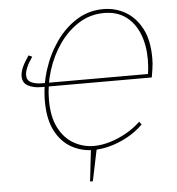

<svg xmlns="http://www.w3.org/2000/svg" viewBox="-58 -752 894 969"><g transform="rotate(-5 389.5 -267.5)"><path d="M359 163 378 -4 408 -5 373 163ZM643 -101Q609 -67 565.5 -43Q522 -19 477 -6.5Q432 6 391 6Q330 6 279 -22.5Q228 -51 197.5 -110Q167 -169 167 -260Q167 -340 191.5 -417.5Q216 -495 260.5 -558.5Q305 -622 366 -660Q427 -698 501 -698Q561 -698 612 -669Q663 -640 694.5 -581Q726 -522 726 -431Q726 -415 725 -402Q724 -389 721.5 -373Q719 -357 715 -333H155Q116 -333 88.5 -347.5Q61 -362 61 -396Q61 -416 71.5 -440.5Q82 -465 105 -498L123 -490Q103 -461 93.5 -438.5Q84 -416 84 -400Q84 -373 106 -362.5Q128 -352 160 -352H706L696 -345Q700 -367 701.5 -387Q703 -407 703 -426Q703 -499 680 -556Q657 -613 612.5 -645.5Q568 -678 503 -678Q433 -678 375.5 -642Q318 -606 276 -546.5Q234 -487 211 -413.5Q188 -340 188 -265Q188 -179 216.5 -123.5Q245 -68 292.5 -41Q340 -14 395 -14Q434 -14 477 -27Q520 -40 560.5 -63Q601 -86 632 -116Z"/></g></svg>

Font: Bitter Thin
Style: Italic
Weight: 100
Italic angle: -9°
Designer: Sol Matas, and Bitter project Authors
Foundry: Sol Matas
Version: Version 2.002